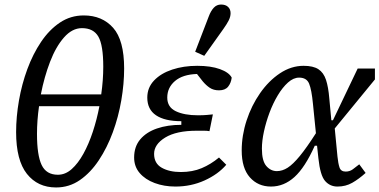

<svg xmlns="http://www.w3.org/2000/svg" viewBox="-20 -810 1672 846"><path d="M227 16Q146 16 98.5 -44Q51 -104 51 -228Q51 -295 63.5 -367Q76 -439 100.5 -505.5Q125 -572 161 -625.5Q197 -679 244 -710.5Q291 -742 349 -742Q430 -742 478.5 -687.5Q527 -633 527 -508Q527 -441 514.5 -368Q502 -295 477 -227Q452 -159 415.5 -104Q379 -49 332 -16.5Q285 16 227 16ZM341 -686Q298 -686 262 -645Q226 -604 200.5 -537.5Q175 -471 160 -394H426Q435 -457 435 -516Q435 -611 413.5 -648.5Q392 -686 341 -686ZM235 -40Q268 -40 296 -65Q324 -90 347.5 -132.5Q371 -175 389 -229.5Q407 -284 418 -342H152Q143 -279 143 -220Q143 -126 163.5 -83Q184 -40 235 -40Z M753 12Q703 12 661.5 -3.5Q620 -19 595.5 -47.5Q571 -76 571 -116Q571 -164 598 -196Q625 -228 672 -244Q719 -260 779 -260V-276Q706 -276 667.5 -302Q629 -328 629 -380Q629 -424 659 -455.5Q689 -487 739 -503.5Q789 -520 849 -520Q909 -520 949 -505.5Q989 -491 1001 -468Q998 -444 985 -428Q972 -412 945 -412Q921 -412 904.5 -423Q888 -434 873 -452L848 -484Q785 -482 751 -453Q717 -424 717 -380Q717 -338 754.5 -320Q792 -302 852 -302Q876 -302 891.5 -303.5Q907 -305 918 -306L903 -232Q893 -234 879 -234Q865 -234 847 -234Q757 -234 708 -204Q659 -174 659 -132Q659 -90 692.5 -71Q726 -52 777 -52Q828 -52 868.5 -69Q909 -86 945 -116L977 -84Q941 -42 881.5 -15Q822 12 753 12ZM840 -582Q855 -621 870 -660Q885 -699 900 -738Q909 -762 922 -776Q935 -790 954 -790Q974 -790 985 -779.5Q996 -769 996 -752Q996 -736 987.5 -719.5Q979 -703 964 -682Q943 -653 922 -623Q901 -593 880 -564Z M1134 -155Q1134 -101 1153.5 -78.5Q1173 -56 1200 -56Q1224 -56 1247.5 -71Q1271 -86 1301 -122.5Q1331 -159 1372 -223L1359 -352Q1353 -415 1342 -441.5Q1331 -468 1298 -468Q1273 -468 1249 -446.5Q1225 -425 1204 -390Q1183 -355 1167.5 -313.5Q1152 -272 1143 -230.5Q1134 -189 1134 -155ZM1174 12Q1117 12 1081 -28.5Q1045 -69 1045 -147Q1045 -213 1066.5 -279Q1088 -345 1126 -399.5Q1164 -454 1213.5 -487Q1263 -520 1318 -520Q1360 -520 1383 -505Q1406 -490 1416.5 -458Q1427 -426 1431 -376L1440 -280H1447L1556 -508H1632V-460L1455 -244L1467 -120Q1470 -90 1476 -72Q1482 -54 1503 -54Q1521 -54 1534.5 -64Q1548 -74 1563 -86L1591 -48Q1561 -21 1532 -4.5Q1503 12 1467 12Q1434 12 1412.5 -12.5Q1391 -37 1383 -112L1377 -168H1367Q1324 -72 1277.5 -30Q1231 12 1174 12Z"/></svg>

Font: Source Serif 4 Caption
Style: Italic
Weight: 400
Italic angle: -12°
Designer: Frank Grießhammer
Foundry: Adobe Systems Incorporated
Version: Version 4.004;hotconv 1.0.117;makeotfexe 2.5.65602